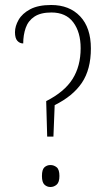

<svg xmlns="http://www.w3.org/2000/svg" viewBox="-20 -744 436 769"><path d="M169 -197 165 -339Q238 -376 270.5 -427.5Q303 -479 303 -551Q303 -615 273.5 -654.5Q244 -694 186 -694Q143 -694 118 -677.5Q93 -661 83 -632.5Q73 -604 73 -570Q59 -570 49.5 -580.5Q40 -591 40 -615Q40 -639 54.5 -664.5Q69 -690 101 -707Q133 -724 185 -724Q258 -724 301 -678.5Q344 -633 344 -550Q344 -466 308 -412.5Q272 -359 199 -323L194 -197ZM182 5Q168 5 158 -4.5Q148 -14 148 -39Q148 -65 158 -74Q168 -83 182 -83Q196 -83 207 -74Q218 -65 218 -39Q218 -14 207 -4.5Q196 5 182 5Z"/></svg>

Font: Noto Serif Tamil Condensed ExtraLight
Style: Regular
Weight: 200
Width: 3
Designer: Indian Type Foundry, Tom Grace, and the Monotype Design Team
Foundry: Monotype Imaging Inc.
Version: Version 2.004; ttfautohint (v1.8.4.7-5d5b)